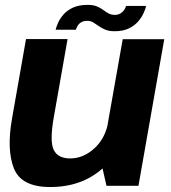

<svg xmlns="http://www.w3.org/2000/svg" viewBox="-20 -751 693 776"><path d="M410.4 0H539.6L643.9 -592.7H476L388.3 -97ZM253.1 -593H85.1L28.5 -271.2Q6.3 -145.1 36.3 -70.1Q66.3 4.9 182.7 4.9Q311.5 4.9 395.8 -71.5Q480.1 -148 493.8 -226L418.1 -260.8Q406.4 -192.4 361.5 -151.5Q316.7 -110.7 263.8 -110.7Q213.9 -110.7 197 -145.5Q180.1 -180.3 197.8 -279.4ZM443.3 -624.8Q478 -624.8 501.5 -636.5Q525.1 -648.2 539.3 -665.3Q553.6 -682.4 561 -699.4Q568.4 -716.4 570.5 -726.9H489.5Q488 -720.4 482.4 -711.7Q476.8 -702.9 467.1 -696.9Q457.4 -690.8 444.6 -690.8Q429.7 -690.8 418.7 -696.8Q407.7 -702.8 396.7 -711.1Q385.8 -719.3 371.3 -725.3Q356.9 -731.3 334.5 -731.3Q299.2 -731.3 275 -720.2Q250.8 -709 236.4 -692.2Q222 -675.4 214.7 -658.8Q207.4 -642.2 204.8 -630.8H286.6Q288.4 -637.5 293.4 -646.2Q298.3 -654.9 307.9 -660.8Q317.6 -666.8 332.3 -666.8Q346.3 -666.8 356.9 -660.5Q367.4 -654.1 378.8 -645.8Q390.3 -637.6 405.3 -631.2Q420.3 -624.8 443.3 -624.8Z"/></svg>

Font: Anybody Thin
Style: Italic
Weight: 100
Italic angle: -10°
Designer: Tyler Finck
Foundry: Etcetera Type Company
Version: Version 1.114;gftools[0.9.25]